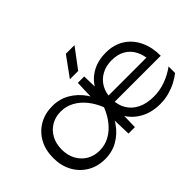

<svg xmlns="http://www.w3.org/2000/svg" viewBox="-130 -1143 1508 1508"><g transform="rotate(-45 624.0 -389.0)"><path d="M936 13Q844 13 774 -25Q704 -63 665 -129.5Q626 -196 626 -282Q626 -372 663.5 -438Q701 -504 767 -540Q833 -576 917 -576Q1010 -576 1075 -533.5Q1140 -491 1174 -417.5Q1208 -344 1207 -253H671V-322H1169L1121 -285Q1118 -351 1092.5 -399.5Q1067 -448 1021 -474.5Q975 -501 909 -501Q846 -501 797.5 -474.5Q749 -448 721.5 -400Q694 -352 694 -286Q694 -218 724 -168Q754 -118 809.5 -91Q865 -64 941 -64Q1011 -64 1074.5 -87.5Q1138 -111 1191 -150V-78Q1162 -54 1122.5 -33.5Q1083 -13 1036 0Q989 13 936 13ZM596 0 589 -213 614 -282 589 -350 596 -563H667L674 -283L667 0ZM646 -282Q624 -194 578.5 -127.5Q533 -61 468.5 -24Q404 13 326 13Q243 13 179 -24.5Q115 -62 78.5 -128.5Q42 -195 42 -282Q42 -370 78.5 -436Q115 -502 179 -539Q243 -576 326 -576Q404 -576 468.5 -539Q533 -502 579 -436Q625 -370 646 -282ZM136 -282Q136 -218 162.5 -169Q189 -120 235.5 -92.5Q282 -65 341 -65Q401 -65 451.5 -92.5Q502 -120 541.5 -169Q581 -218 606 -282Q581 -346 541.5 -395Q502 -444 451.5 -471.5Q401 -499 341 -499Q282 -499 235.5 -471.5Q189 -444 162.5 -395Q136 -346 136 -282ZM691 -791H787L664 -627H572Z"/></g></svg>

Font: Unbounded Light
Style: Regular
Weight: 300
Designer: Luke Prowse, Jean-Baptiste Morizot, Fátima Lázaro, Florian Runge
Foundry: NaN
Version: Version 1.700